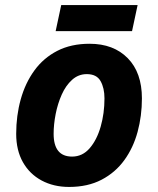

<svg xmlns="http://www.w3.org/2000/svg" viewBox="-20 -729 625 759"><path d="M253 10Q192 10 144.5 -15.5Q97 -41 70.5 -88Q44 -135 44 -200Q44 -272 62 -336.5Q80 -401 116 -450.5Q152 -500 206.5 -528Q261 -556 334 -556Q429 -556 485 -499Q541 -442 541 -340Q541 -271 524 -208Q507 -145 471.5 -96Q436 -47 381.5 -18.5Q327 10 253 10ZM265 -110Q306 -110 334.5 -143Q363 -176 378 -228.5Q393 -281 393 -340Q393 -381 377.5 -408.5Q362 -436 323 -436Q290 -436 265 -413.5Q240 -391 224 -355Q208 -319 200 -278Q192 -237 192 -200Q192 -110 265 -110ZM200 -606 222 -709H524L502 -606Z"/></svg>

Font: BC Sans
Style: Bold Italic
Weight: 700
Italic angle: -12°
Designer: Monotype Design Team
Province of B.C.
Foundry: Monotype Imaging Inc.
Version: Version 2.000;GOOG;noto-source:20170915:90ef993387c0